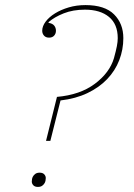

<svg xmlns="http://www.w3.org/2000/svg" viewBox="-20 -730 527 755"><path d="M204 -349Q295 -357 353 -400.5Q411 -444 428 -501Q436 -530 439.5 -548Q443 -566 443 -580Q443 -635 408.5 -663.5Q374 -692 314 -692Q267 -692 230.5 -677.5Q194 -663 171 -643V-640Q186 -638 193 -629.5Q200 -621 200 -609Q200 -598 193 -590Q186 -582 173 -582Q160 -582 153 -590Q146 -598 146 -609Q146 -627 159.5 -645Q173 -663 196.5 -677.5Q220 -692 250.5 -701Q281 -710 316 -710Q392 -710 428.5 -673.5Q465 -637 465 -580Q465 -535 449 -493.5Q433 -452 401.5 -419Q370 -386 324 -364Q278 -342 218 -335L178 -176H161ZM129 5Q117 5 111 -1.5Q105 -8 105 -16Q105 -27 109 -35Q112 -41 118.5 -46Q125 -51 136 -51Q148 -51 154 -44.5Q160 -38 160 -30Q160 -19 156 -11Q153 -5 146.5 0Q140 5 129 5Z"/></svg>

Font: IBM Plex Serif Thin
Style: Italic
Weight: 100
Italic angle: -14°
Designer: Mike Abbink, Paul van der Laan, Pieter van Rosmalen
Foundry: Bold Monday
Version: Version 3.001